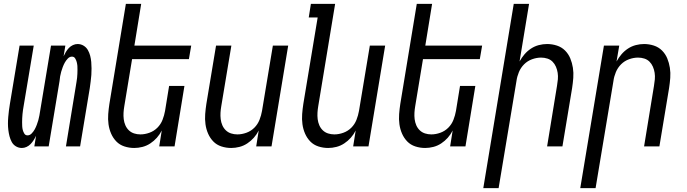

<svg xmlns="http://www.w3.org/2000/svg" viewBox="-20 -755 3540 990"><path d="M93 8Q76 8 62 -0.5Q48 -9 40.5 -23Q33 -37 29 -52.5Q25 -68 23 -84.5Q21 -101 21 -118Q21 -135 22.5 -151.5Q24 -168 26 -185Q28 -202 31 -219L81 -520H154L102 -209Q100 -198 98.5 -187.5Q97 -177 96 -166.5Q95 -156 94.5 -145.5Q94 -135 94 -125Q94 -115 94.5 -104.5Q95 -94 97.5 -84.5Q100 -75 105.5 -66Q111 -57 122 -57Q134 -57 143.5 -67Q153 -77 159 -88Q165 -99 169.5 -111Q174 -123 177.5 -135Q181 -147 183 -159Q185 -171 187 -183L243 -520H317L308 -465Q313 -476 319.5 -487Q326 -498 335 -507.5Q344 -517 356 -522.5Q368 -528 380 -528Q397 -528 411 -519.5Q425 -511 433 -497Q441 -483 445 -467.5Q449 -452 450.5 -435.5Q452 -419 452 -402Q452 -385 451 -368.5Q450 -352 447.5 -335Q445 -318 443 -301L393 0H320L371 -311Q373 -322 374.5 -332.5Q376 -343 377.5 -353.5Q379 -364 379 -374.5Q379 -385 379.5 -395Q380 -405 379 -415.5Q378 -426 375.5 -435.5Q373 -445 367.5 -454Q362 -463 351 -463Q339 -463 329.5 -453Q320 -443 314 -432Q308 -421 303.5 -409Q299 -397 295.5 -385Q292 -373 290 -361Q288 -349 287 -337L231 0H157L166 -55Q161 -44 154 -33Q147 -22 138 -12.5Q129 -3 117 2.5Q105 8 93 8Z M672 8Q646 8 621.5 0Q597 -8 580 -25.5Q563 -43 553 -66Q543 -89 539.5 -114.5Q536 -140 538 -166.5Q540 -193 544 -219L629 -735H708L673 -520H966L954 -450H661L621 -208Q618 -191 617 -174Q616 -157 618 -140.5Q620 -124 626.5 -109Q633 -94 644.5 -83Q656 -72 671.5 -67Q687 -62 704 -62Q727 -62 750.5 -70.5Q774 -79 791.5 -96.5Q809 -114 818 -137Q827 -160 831 -183L852 -312H931L880 0H801L814 -82Q804 -62 789 -45Q774 -28 755 -15.5Q736 -3 714.5 2.5Q693 8 672 8Z M1172 8Q1146 8 1121.5 0Q1097 -8 1080 -25.5Q1063 -43 1053 -66Q1043 -89 1039.5 -114.5Q1036 -140 1038 -166.5Q1040 -193 1044 -219L1094 -520H1173L1121 -208Q1118 -191 1117 -174Q1116 -157 1118 -140.5Q1120 -124 1126.5 -109Q1133 -94 1144.5 -83Q1156 -72 1171.5 -67Q1187 -62 1204 -62Q1227 -62 1250.5 -70.5Q1274 -79 1291.5 -96.5Q1309 -114 1318 -137Q1327 -160 1331 -183L1387 -520H1466L1380 0H1301L1314 -82Q1304 -62 1289 -45Q1274 -28 1255 -15.5Q1236 -3 1214.5 2.5Q1193 8 1172 8Z M1672 8Q1646 8 1621.5 0Q1597 -8 1580 -25.5Q1563 -43 1553 -66Q1543 -89 1539.5 -114.5Q1536 -140 1538 -166.5Q1540 -193 1544 -219L1618 -665H1572L1583 -735H1708L1621 -208Q1618 -191 1617 -174Q1616 -157 1618 -140.5Q1620 -124 1626.5 -109Q1633 -94 1644.5 -83Q1656 -72 1671.5 -67Q1687 -62 1704 -62Q1727 -62 1750.5 -70.5Q1774 -79 1791.5 -96.5Q1809 -114 1818 -137Q1827 -160 1831 -183L1887 -520H1966L1880 0H1801L1814 -82Q1804 -62 1789 -45Q1774 -28 1755 -15.5Q1736 -3 1714.5 2.5Q1693 8 1672 8Z M2172 8Q2146 8 2121.5 0Q2097 -8 2080 -25.5Q2063 -43 2053 -66Q2043 -89 2039.5 -114.5Q2036 -140 2038 -166.5Q2040 -193 2044 -219L2129 -735H2208L2173 -520H2466L2454 -450H2161L2121 -208Q2118 -191 2117 -174Q2116 -157 2118 -140.5Q2120 -124 2126.5 -109Q2133 -94 2144.5 -83Q2156 -72 2171.5 -67Q2187 -62 2204 -62Q2227 -62 2250.5 -70.5Q2274 -79 2291.5 -96.5Q2309 -114 2318 -137Q2327 -160 2331 -183L2352 -312H2431L2380 0H2301L2314 -82Q2304 -62 2289 -45Q2274 -28 2255 -15.5Q2236 -3 2214.5 2.5Q2193 8 2172 8Z M2472 215 2629 -735H2708L2659 -438Q2670 -458 2684.5 -475Q2699 -492 2718 -504.5Q2737 -517 2758.5 -522.5Q2780 -528 2801 -528Q2827 -528 2851.5 -520Q2876 -512 2893.5 -494.5Q2911 -477 2920.5 -454Q2930 -431 2934 -405.5Q2938 -380 2936 -353.5Q2934 -327 2930 -301L2880 0H2801L2852 -312Q2855 -329 2856.5 -346Q2858 -363 2855.5 -379.5Q2853 -396 2846.5 -411Q2840 -426 2829 -437Q2818 -448 2802.5 -453Q2787 -458 2770 -458Q2747 -458 2723.5 -449.5Q2700 -441 2682.5 -423.5Q2665 -406 2655.5 -383Q2646 -360 2643 -337L2551 215Z M2972 215 3094 -520H3173L3159 -438Q3170 -458 3184.5 -475Q3199 -492 3218 -504.5Q3237 -517 3258.5 -522.5Q3280 -528 3301 -528Q3327 -528 3351.5 -520Q3376 -512 3393.5 -494.5Q3411 -477 3420.5 -454Q3430 -431 3434 -405.5Q3438 -380 3436 -353.5Q3434 -327 3430 -301L3380 0H3301L3352 -312Q3355 -329 3356.5 -346Q3358 -363 3355.5 -379.5Q3353 -396 3346.5 -411Q3340 -426 3329 -437Q3318 -448 3302.5 -453Q3287 -458 3270 -458Q3247 -458 3223.5 -449.5Q3200 -441 3182.5 -423.5Q3165 -406 3155.5 -383Q3146 -360 3143 -337L3051 215Z"/></svg>

Font: Iosevka Oblique
Style: Regular
Weight: 400
Italic angle: -9°
Monospace: yes
Designer: Belleve Invis
Foundry: Belleve Invis
Version: Version 32.5.0; ttfautohint (v1.8.4)